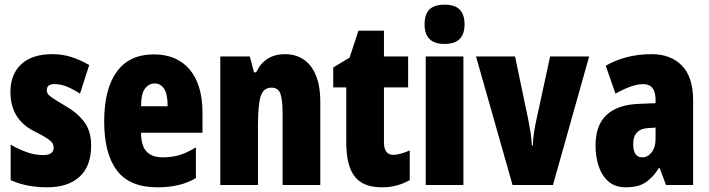

<svg xmlns="http://www.w3.org/2000/svg" viewBox="-20 -796 3051 826"><path d="M372.1 -169.9Q372.1 -80.6 322 -35.4Q272 9.8 183.1 9.8Q142.6 9.8 103.5 2.9Q64.5 -3.9 25.9 -21V-173.8Q56.2 -155.8 92.5 -142.3Q128.9 -128.9 166 -128.9Q210.9 -128.9 210.9 -161.1Q210.9 -170.4 206.3 -179Q201.7 -187.5 184.1 -199.7Q166.5 -211.9 127.9 -231Q24.9 -282.7 24.9 -399.9Q24.9 -477.1 71.8 -520Q118.7 -563 205.1 -563Q248 -563 286.1 -551Q324.2 -539.1 363.8 -516.1L324.2 -393.1Q299.3 -409.7 271.5 -421.9Q243.7 -434.1 214.8 -434.1Q181.2 -434.1 181.2 -408.2Q181.2 -399.4 185.8 -392.1Q190.4 -384.8 207 -373.8Q223.6 -362.8 258.8 -341.8Q309.6 -313.5 340.8 -273.7Q372.1 -233.9 372.1 -169.9Z M642.1 -562Q741.2 -562 796.1 -496.8Q851.1 -431.6 851.1 -310.1V-225.1H586.9Q586.9 -169.4 610.1 -144.3Q633.3 -119.1 681.2 -119.1Q719.2 -119.1 752 -128.9Q784.7 -138.7 822.8 -162.1V-29.8Q787.1 -8.8 746.1 0.5Q705.1 9.8 657.2 9.8Q537.1 9.8 482.7 -63Q428.2 -135.7 428.2 -273.9Q428.2 -412.6 482.2 -487.3Q536.1 -562 642.1 -562ZM646 -437Q620.6 -437 603.8 -415Q586.9 -393.1 586.9 -338.9H701.2Q701.2 -391.6 686 -414.3Q670.9 -437 646 -437Z M1206.1 -563Q1277.8 -563 1317.9 -509.8Q1357.9 -456.5 1357.9 -359.9V0H1195.8V-308.1Q1195.8 -362.8 1187 -390.9Q1178.2 -418.9 1147.9 -418.9Q1113.8 -418.9 1101.8 -382.8Q1089.8 -346.7 1089.8 -252.9V0H927.7V-553.2H1054.7L1072.8 -484.9H1082Q1119.1 -563 1206.1 -563Z M1671.9 -129.9Q1687 -129.9 1704.8 -135Q1722.7 -140.1 1742.7 -148.9V-21Q1715.8 -5.9 1686.3 2Q1656.7 9.8 1622.6 9.8Q1541 9.8 1505.4 -37.4Q1469.7 -84.5 1469.7 -182.1V-419.9H1413.6V-505.9L1483.9 -547.9L1522 -664.1H1631.8V-553.2H1735.8V-419.9H1631.8V-184.1Q1631.8 -129.9 1671.9 -129.9Z M1892.6 -775.9Q1937.5 -775.9 1958 -754.4Q1978.5 -732.9 1978.5 -690.9Q1978.5 -606.9 1892.6 -606.9Q1806.6 -606.9 1806.6 -690.9Q1806.6 -733.9 1827.1 -754.9Q1847.7 -775.9 1892.6 -775.9ZM1973.6 -553.2V0H1811.5V-553.2Z M2185.1 0 2027.8 -553.2H2195.8L2252 -284.2Q2257.8 -255.9 2262.2 -228.3Q2266.6 -200.7 2268.1 -169.9H2272Q2272.9 -195.8 2277.1 -224.1Q2281.2 -252.4 2288.1 -283.2L2346.7 -553.2H2514.6L2358.9 0Z M2783.2 -563Q2865.7 -563 2913.8 -513.7Q2961.9 -464.4 2961.9 -362.8V0H2845.2L2817.9 -73.2H2814.9Q2788.1 -31.2 2756.6 -10.7Q2725.1 9.8 2672.9 9.8Q2625.5 9.8 2596.7 -16.1Q2567.9 -42 2554.9 -83Q2542 -124 2542 -168.9Q2542 -257.8 2589.6 -301.8Q2637.2 -345.7 2728 -349.1L2800.3 -352.1V-366.2Q2800.3 -434.1 2747.1 -434.1Q2700.7 -434.1 2627.9 -393.1L2585.9 -513.2Q2626.5 -537.1 2676.3 -550Q2726.1 -563 2783.2 -563ZM2800.3 -247.1 2770 -245.1Q2704.1 -242.2 2704.1 -175.8Q2704.1 -119.1 2743.2 -119.1Q2767.1 -119.1 2783.7 -140.9Q2800.3 -162.6 2800.3 -198.2Z"/></svg>

Font: Open Sans Condensed ExtraBold
Style: Regular
Weight: 800
Width: 3
Designer: Monotype Design Team
Foundry: Monotype Imaging Inc.
Version: Version 3.000; ttfautohint (v1.8.4)